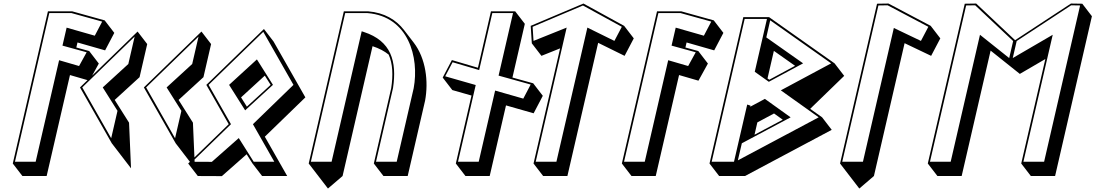

<svg xmlns="http://www.w3.org/2000/svg" viewBox="-20 -924 6190 1085"><path d="M411.3 -655.6 417.9 -684 574 -639.4 625.9 -738.2 571.5 -808.9 387.8 -860H250.8L52.2 0L106.6 70.7H243.6L375.4 -499.9L485 -468.1L538.4 -564.9L484 -635.6ZM356.5 -767.8 333 -666.2 469.6 -628.6 426.8 -550.9 314 -583.7 181.5 -10H64.5L258.5 -850H384.2L557.4 -801.9L515.6 -722.3Z M611.7 -114.3 666.1 -43.5 720.4 27.2 709.3 -230.7 628.2 -359.3 768.7 -487.9 811.9 -675 757.5 -745.7 432 -430ZM608.3 -142.8 444.8 -430 740.9 -717.2 705.1 -562.3 560.6 -430 644 -297.7Z M972.7 -114.3 1027.1 -43.5 1081.4 27.2 1070.3 -230.7 989.2 -359.3 1129.7 -487.9 1172.9 -675 1118.5 -745.7 793 -430ZM969.3 -142.8 805.8 -430 1101.9 -717.2 1066.1 -562.3 921.6 -430 1005 -297.7Z M1471.5 -760.1 1146 -444.4 1272.5 -222.2 1043.4 0 1097.8 70.7 1233.7 71.3 1373.8 -52.3 1406.8 0 1461.1 70.7H1603L1476.5 -151.5L1705.6 -373.7L1525.9 -689.4ZM1375.1 -321.4 1342.2 -373.7 1476.4 -496.6 1509.4 -444.4ZM1431.8 -588.3 1274.6 -444.4 1365.4 -300.4 1522.5 -444.4ZM1467.8 -744.1 1638.4 -444.4 1409.3 -222.2 1530.1 -10H1413.7L1329.3 -143.8L1177.2 -9.4L1066.4 -9.9L1285.3 -222.2L1158.8 -444.4Z M1724.5 0 1778.9 70.7 1833.3 141.4 1915.9 70.7 2085.3 -663C2122.6 -650.8 2152.6 -634.9 2176.3 -615.5C2199.7 -563.4 2201.8 -499.2 2190.8 -426L2092.5 0L2146.9 70.7H2283.9L2382.2 -355.3C2402.3 -463.2 2386.7 -593.8 2317.6 -683.6L2263.2 -754.3C2219 -811.8 2152.8 -852.6 2060 -860H1923ZM1736.8 -10 1930.7 -850H2057.3C2288.2 -830.9 2350.1 -599.6 2317.7 -425.5L2221.8 -10H2104.8L2200.9 -426.4L2201 -426.8C2223.5 -576.9 2191 -692.8 2036 -743.3L2024 -747.2L1853.8 -10Z M2839.4 -328.4 2995.6 -283.8 3047.4 -382.6 2993.1 -453.3 2875.8 -485.9 2945.8 -789.3 2891.4 -860H2754.4L2680.8 -541.1L2533.6 -584.6L2481.7 -485.7L2536.1 -415L2644.5 -384.1L2555.9 0L2610.3 70.7H2747.3ZM2778 -412.2 2685.2 -10H2568.2L2668.3 -443.5L2495.8 -492.8L2537.6 -572.3L2687.8 -528L2762.1 -850H2879.1L2797.5 -496.7L2978.9 -446.3L2937.1 -366.7Z M3186.4 70.7 3360.2 -682 3509.6 -608.4 3561.5 -707.2 3507.1 -777.9 3277 -904 2979.1 -778 2985.3 -679.1 3039.7 -608.4 3145.2 -650.7 2995 0 3049.4 70.7ZM3124.3 -10H3007.3L3182.3 -768.1L2994.9 -692.9L2989.9 -772.5L3274.3 -892.9L3493.9 -772.6L3452 -692.9L3299.3 -768.1Z M3853.3 -655.6 3859.9 -684 4016 -639.4 4067.9 -738.2 4013.5 -808.9 3829.8 -860H3692.8L3494.2 0L3548.6 70.7H3685.6L3817.4 -499.9L3927 -468.1L3980.4 -564.9L3926 -635.6ZM3798.5 -767.8 3775 -666.2 3911.6 -628.6 3868.8 -550.9 3756 -583.7 3623.5 -10H3506.5L3700.5 -850H3826.2L3999.4 -801.9L3957.6 -722.3Z M4473.1 -552 4327.4 -473.5 4317.2 -480.7 4353.2 -636.7 4353.5 -636.3ZM4326.4 -827H4180.4L3989.5 0L4043.9 70.7H4189.9L4680.1 -190.3L4625.8 -261L4558.4 -309L4750.6 -495.3L4696.2 -566ZM4259.8 -232.3 4354.1 -282.8 4403.3 -247.5 4243.8 -162.6ZM4202.5 -333.2 4127.8 -10H4001.8L4188.1 -817H4314.1L4245.2 -518.4L4324.7 -461.8L4518.4 -566.1L4310.4 -712.6L4332.4 -809.2L4676.9 -566L4392.5 -413.5L4606.5 -261L4149.7 -17.8L4172.2 -114.4L4447.9 -260.9L4302.4 -365.2L4219.6 -320.9L4221.1 -327.1Z M4727.2 0 4781.6 70.7 4836 141.4 4918.6 70.7 5091.9 -680 5241.9 -608.4 5293.8 -707.2 5239.4 -778 5000.7 -904 4936.2 -903ZM4739.5 -10 4943.9 -893.2 4996.2 -894 5226.1 -772.5 5184.2 -692.8 5031.1 -765.9 4856.5 -10Z M5942.4 70.7 6150.4 -832.3 6096 -903 6032 -904 5716.4 -696.9 5496.4 -904 5431.9 -903 5223 0 5277.4 70.7H5414.4L5578 -638L5743 -506.4L5743.1 -506.6L5743.2 -506.4L5887.3 -590.4L5751 0L5805.4 70.7ZM5705.3 -692 5683 -595.9 5517.9 -727.5 5352.3 -10H5235.3L5439.7 -893.2L5490.8 -894ZM5725.3 -692 6033 -894 6083.7 -893.2 5880.3 -10H5763.3L5929 -727.5L5703.1 -595.9Z"/></svg>

Font: Stormning
Style: AsgardObl
Weight: 400
Designer: Robert Jablonski, Mew Too
Foundry: Cannot Into Space Fonts
Version: Version 0.90